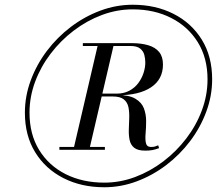

<svg xmlns="http://www.w3.org/2000/svg" viewBox="-20 -780 915 810"><path d="M420 10Q323.5 10 247.8 -28.5Q172 -67 128.5 -137.5Q85 -208 85 -304.5Q85 -374.5 109.8 -441.2Q134.5 -508 178 -565.5Q221.5 -623 279.2 -666.8Q337 -710.5 403.5 -735.2Q470 -760 540 -760Q636.5 -760 712.2 -721.5Q788 -683 831.5 -612.5Q875 -542 875 -445.5Q875 -375.5 850.2 -308.8Q825.5 -242 782 -184.5Q738.5 -127 680.8 -83.2Q623 -39.5 556.5 -14.8Q490 10 420 10ZM230.5 -148V-160H422.5V-148ZM289.5 -148 394.5 -598H461.5L356.5 -148ZM592.5 -144.5Q561 -144.5 546 -156.8Q531 -169 526.8 -189.5Q522.5 -210 523.5 -234.5Q524.5 -259 525.2 -283.2Q526 -307.5 521.8 -328Q517.5 -348.5 502.2 -360.8Q487 -373 455.5 -373H392.5V-379.5H472Q524.5 -379.5 551.2 -363.5Q578 -347.5 587.2 -322.5Q596.5 -297.5 596.5 -269.5Q596.5 -241.5 594.2 -216.5Q592 -191.5 595.8 -175.8Q599.5 -160 617.5 -160Q627 -160 634 -162Q641 -164 647.5 -167L651 -155Q635 -149 622.5 -146.8Q610 -144.5 592.5 -144.5ZM420 -9.5Q486.5 -9.5 550 -33.2Q613.5 -57 668.8 -99Q724 -141 766 -196Q808 -251 831.8 -314.8Q855.5 -378.5 855.5 -445.5Q855.5 -535.5 814.5 -601.8Q773.5 -668 702.2 -704.2Q631 -740.5 540 -740.5Q473.5 -740.5 410 -716.8Q346.5 -693 291.2 -651Q236 -609 194 -554Q152 -499 128.2 -435.2Q104.5 -371.5 104.5 -304.5Q104.5 -213.5 145.2 -147.2Q186 -81 257.2 -45.2Q328.5 -9.5 420 -9.5ZM392.5 -378V-385H472Q502.5 -385 525.5 -397.2Q548.5 -409.5 563.2 -429.2Q578 -449 585.5 -472Q593 -495 593 -516.5Q593 -531.5 589 -547.8Q585 -564 571.5 -575Q558 -586 530.5 -586H329.5V-598H536Q575.5 -598 605.2 -589.2Q635 -580.5 651.2 -560.8Q667.5 -541 667.5 -508Q667.5 -445 617 -411.5Q566.5 -378 476 -378Z"/></svg>

Font: Bodoni Moda 11pt Medium
Style: Italic
Weight: 500
Italic angle: -13°
Designer: Owen Earl
Foundry: indestructible type
Version: Version 2.004